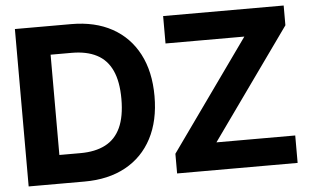

<svg xmlns="http://www.w3.org/2000/svg" viewBox="-51 -806 1430 884"><g transform="rotate(-5 664.0 -364.0)"><path d="M304.9 0H115.4V-132H297.9Q366.5 -132 413.2 -156.2Q460 -180.3 483.7 -231.7Q507.4 -283.1 507.4 -364.1Q507.4 -444.9 483.7 -496Q460.1 -547.2 413.4 -571.3Q366.7 -595.5 298.2 -595.5H112.1V-727.5H307Q416.8 -727.5 495.9 -683.9Q575 -640.3 617.7 -558.9Q660.4 -477.4 660.4 -364.1Q660.4 -250.6 617.6 -168.9Q574.9 -87.3 495.3 -43.7Q415.7 0 304.9 0ZM200.4 -727.5V0H46.9V-727.5ZM733 0V-91L1096.3 -600.8H732V-727.5H1289.1V-636.1L925.8 -126.8H1290V0Z"/></g></svg>

Font: Inter Tight
Style: Regular
Weight: 400
Designer: Rasmus Andersson
Foundry: rsms
Version: Version 3.002